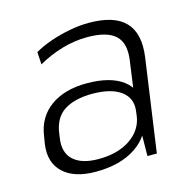

<svg xmlns="http://www.w3.org/2000/svg" viewBox="-87 -635 738 730"><g transform="rotate(-15 282.5 -270.0)"><path d="M410 -172 437 -367Q447 -434 414.5 -465Q382 -496 303 -496Q254 -496 204 -481.5Q154 -467 109 -441L106 -490Q135 -507 171.5 -519.5Q208 -532 247.5 -539.5Q287 -547 323 -547Q423 -547 466 -502Q509 -457 497 -367L445 0H408ZM204 7Q119 7 76 -33.5Q33 -74 43 -145L48 -175Q58 -247 113 -287Q168 -327 256 -327Q350 -327 399.5 -289Q449 -251 439 -180L434 -148Q424 -76 362.5 -34.5Q301 7 204 7ZM226 -37Q302 -37 351 -70Q400 -103 408 -157L410 -173Q418 -225 379.5 -254Q341 -283 266 -283Q197 -283 155.5 -256.5Q114 -230 106 -168L104 -154Q95 -97 127.5 -67Q160 -37 226 -37Z"/></g></svg>

Font: Pathway Extreme 28pt ExtraLight
Style: Italic
Weight: 250
Italic angle: -8°
Designer: Eduardo Rodriguez Tunni
Foundry: Eduardo Rodriguez Tunni
Version: Version 1.001;gftools[0.9.26]